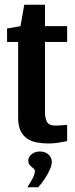

<svg xmlns="http://www.w3.org/2000/svg" viewBox="-20 -606 317 815"><path d="M184 3Q161 3 138 -1Q115 -5 97 -16.5Q79 -28 68 -49.5Q57 -71 57 -107V-428H10V-485L67 -495L83 -586H171V-495H265V-428H171V-127Q171 -106 179 -89.5Q187 -73 215 -73Q228 -73 245 -74.5Q262 -76 265 -76V-7Q262 -7 237.5 -2Q213 3 184 3ZM96 189Q110 168 119 150Q128 132 128 120Q128 113 121 108Q114 103 107 95.5Q100 88 100 75Q100 61 114 49Q128 37 149 37Q172 37 186 50Q200 63 200 81Q200 95 191 115Q182 135 169 154.5Q156 174 142 189Z"/></svg>

Font: Alumni Sans
Style: Bold
Weight: 700
Designer: Robert E. Leuschke
Foundry: Robert E. Leuschke
Version: Version 1.018